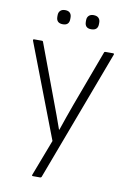

<svg xmlns="http://www.w3.org/2000/svg" viewBox="-92 -707 641 949"><g transform="rotate(10 228.0 -233.0)"><path d="M142 185Q135 185 138 178L207 -3L26 -475Q24 -482 31 -482H69Q75 -482 76 -477L180 -198Q193 -165 205 -131Q217 -97 229 -64H231Q242 -97 254 -131Q266 -165 278 -198L382 -478Q383 -482 389 -482H426Q434 -482 431 -475L185 181Q183 185 178 185ZM157 -580Q124 -580 124 -612V-620Q124 -634 132.5 -642.5Q141 -651 157 -651Q173 -651 181 -642.5Q189 -634 189 -620V-612Q189 -580 157 -580ZM299 -580Q267 -580 267 -612V-620Q267 -634 275.5 -642.5Q284 -651 299 -651Q316 -651 324.5 -642.5Q333 -634 333 -620V-612Q333 -580 299 -580Z"/></g></svg>

Font: Sofia Sans Semi Condensed Light
Style: Regular
Weight: 300
Designer: Botio Nikoltchev, Ani Petrova
Foundry: lettersoup
Version: Version 4.100; ttfautohint (v1.8.4.7-5d5b)